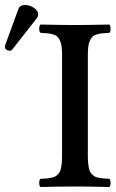

<svg xmlns="http://www.w3.org/2000/svg" viewBox="-56 -745 462 767"><path d="M191.9 -522.9Q191.9 -543.9 190.2 -558.3Q188.5 -572.8 183.6 -582.8Q178.7 -592.8 173.3 -598.4Q168 -604 156.7 -607.4Q145.5 -610.8 135 -611.8Q124.5 -612.8 106 -613.8Q100.6 -618.2 100.6 -630.4Q100.6 -642.6 106 -647Q195.8 -645 244.1 -645Q294.9 -645 380.9 -647Q385.7 -642.6 385.7 -630.4Q385.7 -618.2 380.9 -613.8Q362.3 -612.8 351.8 -611.8Q341.3 -610.8 330.1 -607.4Q318.8 -604 313.5 -598.4Q308.1 -592.8 303.2 -582.8Q298.3 -572.8 296.6 -558.3Q294.9 -543.9 294.9 -522.9V-122.1Q294.9 -104 296.4 -91.1Q297.9 -78.1 300.3 -68.4Q302.7 -58.6 308.3 -52.2Q314 -45.9 319.6 -41.7Q325.2 -37.6 335.7 -35.4Q346.2 -33.2 355.5 -32.2Q364.7 -31.2 380.9 -30.8Q385.7 -26.4 385.7 -14.4Q385.7 -2.4 380.9 2Q293 0 244.1 0Q193.8 0 106 2Q100.6 -2.4 100.6 -14.4Q100.6 -26.4 106 -30.8Q122.1 -31.2 131.3 -32.2Q140.6 -33.2 151.1 -35.4Q161.6 -37.6 167.2 -41.7Q172.9 -45.9 178.5 -52.2Q184.1 -58.6 186.5 -68.4Q189 -78.1 190.4 -91.1Q191.9 -104 191.9 -122.1ZM44.9 -725.1Q61.5 -725.1 78.9 -714.1Q96.2 -703.1 96.2 -689Q96.2 -678.7 90.8 -671.9L-4.9 -549.8Q-10.7 -542 -17.1 -542Q-23.4 -542 -29.8 -546.1Q-36.1 -550.3 -36.1 -555.2Q-36.1 -562 -35.2 -564.9L17.1 -708Q22.9 -725.1 44.9 -725.1Z"/></svg>

Font: Common Serif Medium
Style: Regular
Weight: 500
Designer: Philipp H. Poll, Khaled Hosny
Foundry: Stefan Peev, Context Ltd.
Version: Version 1.026